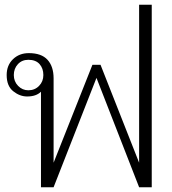

<svg xmlns="http://www.w3.org/2000/svg" viewBox="-20 -786 721 806"><path d="M152 -401Q132 -381 94 -381Q63 -381 35.5 -403Q8 -425 8 -471Q8 -512 34.5 -537.5Q61 -563 101 -563Q154 -563 179.5 -535Q205 -507 205 -457V-103L368 -514H402L564 -103V-766H617V0H564L385 -459L205 0H152ZM162 -471Q162 -499 146 -517Q130 -535 99 -535Q72 -535 55 -516.5Q38 -498 38 -471Q38 -444 56 -425.5Q74 -407 99 -407Q126 -407 144 -425.5Q162 -444 162 -471Z"/></svg>

Font: Taviraj ExtraLight
Style: Regular
Weight: 275
Designer: Katatrad Team
Foundry: CadsonDemak
Version: Version 1.001